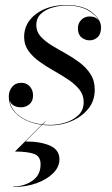

<svg xmlns="http://www.w3.org/2000/svg" viewBox="-20 -489 447 764"><path d="M141.5 165Q141.5 132.5 115 123.2Q88.5 114 39.5 114L159.5 -6H161.5L81.5 74Q142.5 74 179.5 90.8Q216.5 107.5 216.5 145Q216.5 175 191.8 200Q167 225 125.5 240Q84 255 33.5 255V253Q76 253 108.8 230.2Q141.5 207.5 141.5 165ZM357 -132Q357 -87.5 331 -55.8Q305 -24 264.5 -7Q224 10 180.5 10Q138.5 10 100.8 -3.2Q63 -16.5 39 -42.2Q15 -68 15 -105Q15 -127 28.2 -143.2Q41.5 -159.5 65 -159.5Q85.5 -159.5 98.5 -145.2Q111.5 -131 111.5 -109Q111.5 -86 97 -74Q82.5 -62 63.5 -62Q47.5 -62 35.2 -68.8Q23 -75.5 18 -89.5Q23.5 -57.5 47.5 -35.8Q71.5 -14 106.5 -3Q141.5 8 180 8Q208 8 238.8 -1Q269.5 -10 291.2 -30Q313 -50 313 -83Q313 -111 296 -132.5Q279 -154 252 -172Q225 -190 194.5 -207.2Q164 -224.5 137 -243.8Q110 -263 93 -286.8Q76 -310.5 76 -342Q76 -397.5 123.2 -433.2Q170.5 -469 244 -469Q310 -469 346 -440.2Q382 -411.5 382 -380Q382 -353 368.2 -340.8Q354.5 -328.5 337 -328.5Q318.5 -328.5 304.2 -340.2Q290 -352 290 -376.5Q290 -396 303.2 -409.8Q316.5 -423.5 337 -423.5Q362 -423.5 374 -406Q362 -430 329 -448.5Q296 -467 244 -467Q218.5 -467 190.8 -459.5Q163 -452 143.8 -435Q124.5 -418 124.5 -388.5Q124.5 -363.5 141.2 -344.5Q158 -325.5 184.5 -309.2Q211 -293 240.8 -276.5Q270.5 -260 297 -240Q323.5 -220 340.2 -194Q357 -168 357 -132Z"/></svg>

Font: Bodoni* 96pt
Style: Italic
Weight: 400
Italic angle: -13°
Version: Version 2.3